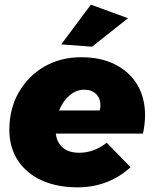

<svg xmlns="http://www.w3.org/2000/svg" viewBox="-20 -795 681 822"><path d="M473 -519C432 -540 383 -550 328 -550C269 -550 217 -537 170 -510C123 -483 87 -446 60 -399C33 -352 20 -298 20 -239C20 -190 32 -146 56 -109C80 -72 114 -43 158 -23C202 -3 253 7 312 7C400 7 476 -22 539 -79L437 -184C400 -155 361 -141 319 -141C290 -141 267 -148 250 -162C233 -176 222 -196 219 -223H592C598 -250 601 -277 601 -302C601 -351 590 -395 568 -432C546 -469 514 -498 473 -519ZM410 -344C410 -337 409 -330 407 -322H233C244 -349 259 -370 278 -387C297 -403 318 -411 341 -411C362 -411 378 -405 391 -393C404 -380 410 -364 410 -344ZM369 -775 242 -605 374 -595 528 -717Z"/></svg>

Font: Argentum Sans ExtraBold
Style: Italic
Weight: 800
Italic angle: -11.3°
Designer: Julieta Ulanovsky
Foundry: Julieta Ulanovsky
Version: Version 5.001;February 15, 2019;FontCreator 11.5.0.2425 64-b